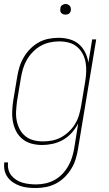

<svg xmlns="http://www.w3.org/2000/svg" viewBox="-23 -717 543 960"><path d="M157 223Q136 223 116 221Q96 219 77.5 212.5Q59 206 43 195.5Q27 185 15.5 169.5Q4 154 0 135Q-4 116 -2 95H17Q15 113 19 130Q23 147 33.5 160Q44 173 58 182Q72 191 88.5 196Q105 201 123 203Q141 205 158 205Q181 205 204 200Q227 195 248.5 183.5Q270 172 287.5 154Q305 136 317.5 114.5Q330 93 337 70.5Q344 48 348 25L368 -100Q355 -75 336 -53.5Q317 -32 292.5 -18Q268 -4 241 2Q214 8 188 8Q161 8 136 1.5Q111 -5 91 -20.5Q71 -36 59 -58.5Q47 -81 42 -106.5Q37 -132 38 -159Q39 -186 43 -213L63 -333Q67 -358 74.5 -382.5Q82 -407 95.5 -430Q109 -453 128 -472.5Q147 -492 170.5 -505Q194 -518 219.5 -523Q245 -528 270 -528Q298 -528 325 -520.5Q352 -513 371.5 -496Q391 -479 403 -455Q415 -431 419 -404L438 -520H458L367 28Q363 53 355.5 78Q348 103 334 126Q320 149 300.5 168.5Q281 188 257 200.5Q233 213 207.5 218Q182 223 157 223ZM192 -10Q215 -10 238.5 -14.5Q262 -19 283.5 -31Q305 -43 323 -60.5Q341 -78 353.5 -99Q366 -120 372.5 -143Q379 -166 383 -189L403 -309Q407 -333 408 -357.5Q409 -382 405 -405Q401 -428 390 -448.5Q379 -469 361.5 -483.5Q344 -498 321 -504Q298 -510 273 -510Q250 -510 226.5 -505Q203 -500 182 -488.5Q161 -477 143 -459Q125 -441 112.5 -420Q100 -399 93 -376Q86 -353 82 -330L62 -210Q59 -186 57.5 -161.5Q56 -137 60.5 -114Q65 -91 75.5 -71Q86 -51 103.5 -36.5Q121 -22 144 -16Q167 -10 192 -10ZM304 -644Q298 -644 292.5 -646Q287 -648 283 -652.5Q279 -657 278.5 -663.5Q278 -670 279 -676Q279 -681 281.5 -685Q284 -689 288 -691.5Q292 -694 296 -695.5Q300 -697 305 -697Q311 -697 316.5 -694.5Q322 -692 326 -687.5Q330 -683 331 -676.5Q332 -670 331 -664Q330 -659 327.5 -655Q325 -651 321.5 -648.5Q318 -646 313.5 -645Q309 -644 304 -644Z"/></svg>

Font: Iosevka Term Curly Th Obl
Style: Regular
Weight: 100
Italic angle: -9°
Designer: Belleve Invis
Foundry: Belleve Invis
Version: Version 32.3.0